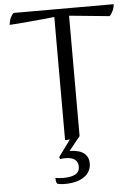

<svg xmlns="http://www.w3.org/2000/svg" viewBox="-63 -766 755 1063"><g transform="rotate(-5 315.0 -235.0)"><path d="M242 110Q236 106 236 97L303 6Q296 7 289.5 7Q283 7 276 7V-677Q246 -674 211 -670.5Q176 -667 142 -664Q108 -661 77.5 -658.5Q47 -656 26 -655Q28 -677 35.5 -693.5Q43 -710 54 -719H610Q608 -699 599.5 -681Q591 -663 581 -655Q536 -659 475 -665.5Q414 -672 358 -677V-8L296 69Q353 71 377 92Q401 113 401 147Q401 194 361.5 221.5Q322 249 253 249Q238 249 226 247Q214 245 211 243Q207 237 205.5 227.5Q204 218 204 211Q213 213 225.5 214Q238 215 248 215Q292 215 315.5 202Q339 189 339 161Q339 107 269 107Q261 107 253.5 107.5Q246 108 242 110Z"/></g></svg>

Font: Gotu
Style: Regular
Weight: 400
Designer: Sarang Kulkarni & Kailash Malviya
Foundry: Ek Type
Version: Version 2.320;hotconv 1.0.109;makeotfexe 2.5.65596; ttfautoh